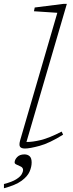

<svg xmlns="http://www.w3.org/2000/svg" viewBox="-56 -762 380 998"><path d="M242 -695.5 120.5 -703.5 124.5 -723 275 -742H291.5L81.5 -24Q112 -23.5 155.8 -34Q199.5 -44.5 264.5 -78L272 -62Q200.5 -17.5 149.5 -3.8Q98.5 10 74 10Q54 10 48 0.5Q42 -9 49 -33.5ZM20 82.5Q20 68.5 33.2 54.5Q46.5 40.5 71 40.5Q87.5 40.5 98 50Q108.5 59.5 108.5 82.5Q108.5 105 97.8 130Q87 155 56 177.8Q25 200.5 -35.5 216.5V194.5Q7 183.5 28.2 170Q49.5 156.5 56.8 143.5Q64 130.5 64 122.5Q64 110 53 104.2Q42 98.5 31 94Q20 89.5 20 82.5Z"/></svg>

Font: Newsreader Caption ExtraLight
Style: Italic
Weight: 275
Italic angle: -17°
Designer: Hugues Gentile
Foundry: Production Type
Version: Version 1.001